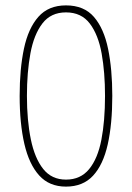

<svg xmlns="http://www.w3.org/2000/svg" viewBox="-20 -774 491 713"><path d="M397 -418Q397 -313 380 -237.5Q363 -162 325.5 -121.5Q288 -81 225 -81Q163 -81 125.5 -122.5Q88 -164 70.5 -239.5Q53 -315 53 -418Q53 -518 69 -593.5Q85 -669 122.5 -711.5Q160 -754 225 -754Q292 -754 329 -711Q366 -668 381.5 -592Q397 -516 397 -418ZM80 -418Q80 -327 94.5 -256.5Q109 -186 140.5 -146.5Q172 -107 225 -107Q279 -107 311 -146Q343 -185 356.5 -255Q370 -325 370 -418Q370 -505 357.5 -575Q345 -645 313.5 -686.5Q282 -728 225 -728Q169 -728 137.5 -687Q106 -646 93 -576Q80 -506 80 -418Z"/></svg>

Font: Noto Sans Telugu UI Condensed Thin
Style: Regular
Weight: 100
Width: 3
Designer: Jelle Bosma - Monotype Design Team
Foundry: Monotype Imaging Inc.
Version: Version 2.005; ttfautohint (v1.8.4.7-5d5b)